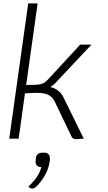

<svg xmlns="http://www.w3.org/2000/svg" viewBox="-20 -811 631 1123"><path d="M350 -244 470 0Q460 0 445 1.5Q430 3 422 3Q407 3 399 -11L301 -215Q286 -246 260 -257.5Q234 -269 186 -268L126 -265L89 0H34L145 -791H200L133 -314L185 -315Q215 -316 231.5 -323.5Q248 -331 268 -354L449 -550H515L311 -333Q291 -311 274 -302Q326 -290 350 -244ZM272 115Q272 129 269 141Q260 198 216 254Q199 276 188.5 284Q178 292 168 292Q157 292 146 281Q176 252 194.5 225.5Q213 199 222 166H219Q205 166 196.5 157.5Q188 149 188 135L190 111Q196 82 229 82H239Q254 82 263 90.5Q272 99 272 115Z"/></svg>

Font: Krub Light
Style: Italic
Weight: 300
Italic angle: -8°
Designer: Ekaluck Peanpanawate
Foundry: Cadson Demak Co.,Ltd.
Version: Version 1.000; ttfautohint (v1.6)